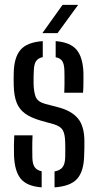

<svg xmlns="http://www.w3.org/2000/svg" viewBox="-20 -779 410 805"><path d="M38.8 -126.3Q38.3 -149.5 38.4 -170.2Q38.5 -191 39.8 -211.5H116.5Q115 -180.5 115.3 -157.6Q115.6 -134.7 115.7 -117.6Q116.3 -91.4 125.3 -78.3Q134.2 -65.2 154.7 -60.9V6.6Q92.4 1.8 66.8 -29.9Q41.2 -61.5 38.8 -126.3ZM208.7 6.6V-60.2Q231.7 -64.3 242.1 -77.7Q252.5 -91.2 253.3 -118.2Q253.7 -132.7 253.7 -142.5Q253.7 -152.2 253.7 -161.3Q253.7 -170.4 253.3 -182.8Q252.5 -216.5 243.4 -232.9Q234.4 -249.2 206.7 -257.8L150 -273.6Q109.9 -285.3 85.5 -302.7Q61.2 -320.1 50 -348.1Q38.7 -376.1 37.6 -420.1Q37.2 -437.1 37.2 -448.5Q37.2 -459.9 37.6 -472.7Q38.7 -538.4 66.1 -570.1Q93.4 -601.9 159.3 -606.6V-539.6Q139.6 -535.5 131.1 -522.5Q122.7 -509.5 121.8 -483.6Q121.4 -474.9 120.9 -460.7Q120.4 -446.4 120.8 -428.3Q121.6 -393.8 129.6 -373.1Q137.6 -352.4 168.7 -343.7L221.6 -329.9Q279 -315.4 306.4 -282.8Q333.9 -250.3 333.9 -185.6Q333.9 -168.4 333.7 -155.2Q333.5 -142 332.7 -124.3Q331.1 -60.1 303.3 -29.1Q275.5 1.9 208.7 6.6ZM249.5 -390.1Q250.4 -405.8 250.4 -423.5Q250.5 -441.2 250.4 -457.2Q250.4 -473.1 249.9 -484Q249.3 -509.4 241.3 -522.3Q233.4 -535.2 213.4 -539V-606.6Q274.6 -601.8 301 -570.5Q327.4 -539.3 329.8 -474.2Q329.9 -466.6 329.9 -450.9Q329.9 -435.2 329.6 -418.3Q329.3 -401.5 328 -390.1ZM157.6 -640 242.3 -758.7H307.7L221.2 -640Z"/></svg>

Font: Big Shoulders Stencil Text SC Thin
Style: Regular
Weight: 100
Designer: Patric King
Foundry: XO Type Co
Version: Version 2.001